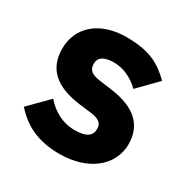

<svg xmlns="http://www.w3.org/2000/svg" viewBox="-131 -654 766 782"><g transform="rotate(30 252.0 -262.5)"><path d="M247 12C382 12 472 -62 472 -163C472 -254 413 -306 299 -321L240 -329C197 -335 185 -350 185 -378C185 -404 205 -422 255 -422C299 -422 343 -401 376 -368L461 -455C408 -507 357 -537 247 -537C122 -537 43 -467 43 -366C43 -271 101 -219 220 -204L277 -197C314 -192 330 -179 330 -153C330 -122 310 -103 252 -103C195 -103 150 -129 113 -170L26 -82C80 -22 146 12 247 12Z"/></g></svg>

Font: LVC Sans
Style: Bold
Weight: 700
Designer: Mike Abbink, Paul van der Laan, Pieter van Rosmalen
Foundry: Bold Monday
Version: Version 3.0